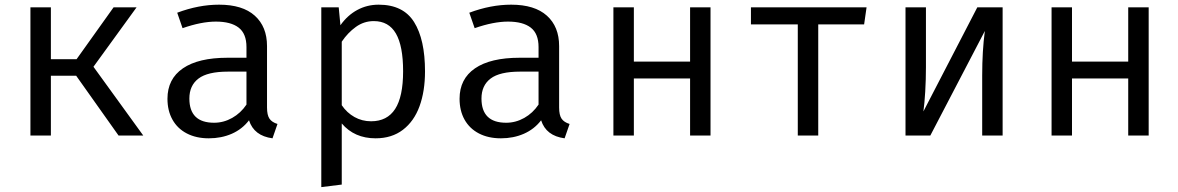

<svg xmlns="http://www.w3.org/2000/svg" viewBox="-20 -571 4963 809"><path d="M194.4 0H108.2V-540H194.4V-321.5H302.6L458.5 -540H555.4L373.8 -289.7L583.6 0H479.5L301 -251.8H194.4Z M1105.1 -117.9Q1105.1 -86.2 1115.4 -71Q1125.6 -55.9 1149.2 -48.7L1128.2 11.8Q1050.3 1.5 1029.2 -64.1Q1000.5 -26.7 956.7 -7.4Q912.8 11.8 860 11.8Q806.7 11.8 767.2 -8.7Q727.7 -29.2 706.7 -66.9Q685.6 -104.6 685.6 -154.9Q685.6 -238.5 750.8 -283.1Q815.9 -327.7 939 -327.7H1018.5V-372.8Q1018.5 -429.2 985.6 -454.6Q952.8 -480 889.7 -480Q828.7 -480 749.2 -452.3L726.7 -517.4Q816.9 -551.3 903.1 -551.3Q1002.1 -551.3 1053.6 -504.9Q1105.1 -458.5 1105.1 -376.9ZM1018.5 -130.3V-269.2H940.5Q854.9 -269.2 816.4 -240Q777.9 -210.8 777.9 -155.9Q777.9 -53.8 882.1 -53.8Q922.1 -53.8 958.2 -74.1Q994.4 -94.4 1018.5 -130.3Z M1770.8 -270.3Q1770.8 -186.7 1747.7 -123.3Q1724.6 -60 1677.7 -24.1Q1630.8 11.8 1562.6 11.8Q1473.3 11.8 1420 -50.8V206.7L1333.8 217.4V-540H1407.2L1414.4 -464.6Q1444.1 -506.7 1485.4 -529Q1526.7 -551.3 1575.4 -551.3Q1679 -551.3 1724.9 -477.9Q1770.8 -404.6 1770.8 -270.3ZM1420 -395.4V-127.7Q1441.5 -95.9 1473.6 -77.9Q1505.6 -60 1543.6 -60Q1611.3 -60 1644.9 -111.8Q1678.5 -163.6 1678.5 -270.8Q1678.5 -377.4 1648.2 -429.7Q1617.9 -482.1 1554.9 -482.1Q1513.3 -482.1 1479.2 -457.4Q1445.1 -432.8 1420 -395.4Z M2335.9 -117.9Q2335.9 -86.2 2346.2 -71Q2356.4 -55.9 2380 -48.7L2359 11.8Q2281 1.5 2260 -64.1Q2231.3 -26.7 2187.4 -7.4Q2143.6 11.8 2090.8 11.8Q2037.4 11.8 1997.9 -8.7Q1958.5 -29.2 1937.4 -66.9Q1916.4 -104.6 1916.4 -154.9Q1916.4 -238.5 1981.5 -283.1Q2046.7 -327.7 2169.7 -327.7H2249.2V-372.8Q2249.2 -429.2 2216.4 -454.6Q2183.6 -480 2120.5 -480Q2059.5 -480 1980 -452.3L1957.4 -517.4Q2047.7 -551.3 2133.8 -551.3Q2232.8 -551.3 2284.4 -504.9Q2335.9 -458.5 2335.9 -376.9ZM2249.2 -130.3V-269.2H2171.3Q2085.6 -269.2 2047.2 -240Q2008.7 -210.8 2008.7 -155.9Q2008.7 -53.8 2112.8 -53.8Q2152.8 -53.8 2189 -74.1Q2225.1 -94.4 2249.2 -130.3Z M2973.8 0H2887.7V-240.5H2650.8V0H2564.6V-540H2650.8V-311.3H2887.7V-540H2973.8Z M3144.1 -540H3631.3L3621 -468.2H3427.7V0H3341.5V-468.2H3144.1Z M4204.6 -540V0H4118.5V-252.8Q4118.5 -356.4 4129.7 -440.5L3900 0H3795.4V-540H3881.5V-287.7Q3881.5 -236.4 3878.5 -185.1Q3875.4 -133.8 3870.8 -101.5L4097.9 -540Z M4820 0H4733.8V-240.5H4496.9V0H4410.8V-540H4496.9V-311.3H4733.8V-540H4820Z"/></svg>

Font: Fira Code
Style: Regular
Weight: 400
Designer: Carrois Corporate, Edenspiekermann AG, Nikita Prokopov
Foundry: Carrois Corporate, Edenspiekermann AG, Nikita Prokopov
Version: Version 5.002